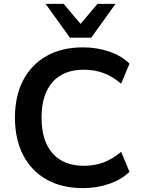

<svg xmlns="http://www.w3.org/2000/svg" viewBox="-20 -959 727 989"><path d="M408 10Q299 10 220.5 -34Q142 -78 99.5 -159.5Q57 -241 57 -353Q57 -465 99.5 -546Q142 -627 220.5 -671Q299 -715 408 -715Q479 -715 542.5 -693.5Q606 -672 647 -631L604 -528Q559 -566 512.5 -583Q466 -600 412 -600Q307 -600 250.5 -536Q194 -472 194 -353Q194 -234 250.5 -169.5Q307 -105 412 -105Q466 -105 512.5 -122Q559 -139 604 -177L647 -74Q606 -34 542.5 -12Q479 10 408 10ZM340 -765 215 -939H308L395 -836L482 -939H575L450 -765Z"/></svg>

Font: Nunito Sans 11pt
Style: Bold
Weight: 700
Version: Version 3.101;gftools[0.9.27]